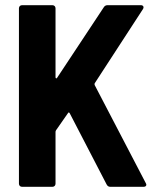

<svg xmlns="http://www.w3.org/2000/svg" viewBox="-20 -720 585 740"><path d="M65 0H182C189 0 194 -5 194 -12V-212C194 -214 195 -216 196 -218L242 -284C244 -288 247 -287 249 -283L391 -9C394 -3 399 0 405 0H533C540 0 544 -3 544 -8C544 -10 543 -12 542 -14L345 -392C344 -395 344 -397 345 -399L531 -685C536 -693 532 -700 523 -700H394C388 -700 383 -697 380 -692L200 -420C198 -416 194 -418 194 -422V-688C194 -695 189 -700 182 -700H65C58 -700 53 -695 53 -688V-12C53 -5 58 0 65 0Z"/></svg>

Font: Barlow Semi Condensed
Style: Bold
Weight: 700
Width: 4
Designer: Jeremy Tribby
Foundry: Tribby Type
Version: Version 1.422;hotconv 1.0.109;makeotfexe 2.5.65596